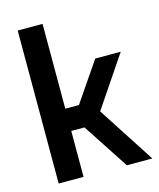

<svg xmlns="http://www.w3.org/2000/svg" viewBox="-114 -844 765 925"><g transform="rotate(-15 268.5 -381.5)"><path d="M63 0V-763H187V-340H255L389 -536H516L346 -284L530 0H403L253 -229H187V0Z"/></g></svg>

Font: Exo Thin SemiBold
Style: Regular
Weight: 600
Version: Version 2.000